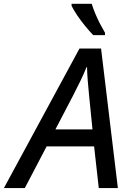

<svg xmlns="http://www.w3.org/2000/svg" viewBox="-77 -962 675 982"><path d="M-57.1 0 329.6 -713.9H439.9L525.9 0H428.2L404.3 -213.4H161.6L49.8 0ZM206.5 -300.3H396L378.9 -471.2Q375.5 -505.4 372.1 -545.4Q368.7 -585.4 368.2 -618.7H365.7Q351.6 -584 333.7 -546.9Q315.9 -509.8 295.4 -470.7ZM399.9 -782.2Q380.9 -801.8 358.9 -828.6Q336.9 -855.5 318.1 -883.3Q299.3 -911.1 289.1 -932.1V-942.4H392.1Q399.4 -918.5 410.2 -892.8Q420.9 -867.2 433.8 -842Q446.8 -816.9 460 -794.4V-782.2Z"/></svg>

Font: Open Sans Medium
Style: Italic
Weight: 500
Italic angle: -12°
Designer: Monotype Design Team
Foundry: Monotype Imaging Inc.
Version: Version 3.000